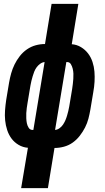

<svg xmlns="http://www.w3.org/2000/svg" viewBox="-20 -755 540 990"><path d="M89 215 124 7Q98 5 76 -8Q54 -21 39.5 -40.5Q25 -60 17 -84.5Q9 -109 6.5 -134.5Q4 -160 6 -186.5Q8 -213 12 -240L27 -330Q31 -353 37.5 -376.5Q44 -400 55 -422.5Q66 -445 82 -465.5Q98 -486 119 -500.5Q140 -515 164 -521.5Q188 -528 212 -528L246 -735H384L350 -527Q376 -525 397.5 -512Q419 -499 434 -479.5Q449 -460 457 -435.5Q465 -411 467 -385.5Q469 -360 467.5 -333.5Q466 -307 461 -280L446 -190Q442 -167 436 -143.5Q430 -120 418.5 -97.5Q407 -75 391 -54.5Q375 -34 354.5 -19.5Q334 -5 309.5 1.5Q285 8 261 8L227 215ZM264 -85Q276 -86 287 -94Q298 -102 305 -112.5Q312 -123 317 -134.5Q322 -146 325.5 -158Q329 -170 332 -182Q335 -194 337 -206L352 -296Q354 -309 355.5 -322Q357 -335 358 -348.5Q359 -362 358.5 -375Q358 -388 355 -400.5Q352 -413 345.5 -424Q339 -435 326 -435H322ZM148 -85H152L210 -435Q198 -434 187 -426Q176 -418 168.5 -407.5Q161 -397 156.5 -385.5Q152 -374 148.5 -362Q145 -350 142 -338Q139 -326 137 -314L122 -224Q120 -211 118 -198Q116 -185 115.5 -171.5Q115 -158 115.5 -145Q116 -132 118.5 -119.5Q121 -107 128 -96Q135 -85 148 -85Z"/></svg>

Font: Iosevka Term Curly Hv Obl
Style: Regular
Weight: 900
Italic angle: -9°
Designer: Belleve Invis
Foundry: Belleve Invis
Version: Version 32.3.0